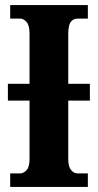

<svg xmlns="http://www.w3.org/2000/svg" viewBox="-20 -734 384 754"><path d="M20 0V-53H59Q72 -53 84 -65.5Q96 -78 96 -109V-339H11V-405H96V-601Q96 -635 84 -648Q72 -661 59 -661H20V-714H325V-661H285Q268 -661 258 -648Q248 -635 248 -600V-405H333V-339H248V-110Q248 -80 259 -66.5Q270 -53 285 -53H325V0Z"/></svg>

Font: Noto Serif ExtraCondensed ExtraBold
Style: Regular
Weight: 800
Width: 2
Designer: Monotype Design Team
Foundry: Monotype Imaging Inc.
Version: Version 2.013; ttfautohint (v1.8.4.7-5d5b)